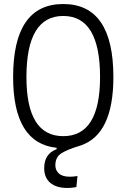

<svg xmlns="http://www.w3.org/2000/svg" viewBox="-20 -723 626 950"><path d="M313 207Q258.3 207 228.5 181.4Q198.7 155.8 198.7 108.9Q198.7 38.1 260.3 15.1V8.3Q44.9 -14.2 44.9 -341.8Q44.9 -703.1 293 -703.1Q541 -703.1 541 -341.8Q541 -57.1 378.4 -2.9Q377 -2.4 376 -2.4Q372.6 -1 369.6 0Q318.4 15.1 286.1 33.9Q253.9 52.7 253.9 95.2Q253.9 119.6 271.5 135.5Q289.1 151.4 325.7 151.4Q343.3 151.4 363.3 147.9L357.9 202.6Q346.2 205.1 334.5 206.1Q322.8 207 313 207ZM293 -49.3Q475.1 -49.3 475.1 -341.8Q475.1 -644 293 -644Q110.8 -644 110.8 -341.8Q110.8 -49.3 293 -49.3Z"/></svg>

Font: CaskaydiaCove NFP Light
Style: Regular
Weight: 300
Designer: Aaron Bell
Foundry: Saja Typeworks
Version: Version 2111.001; VTT 6.35;Nerd Fonts 3.1.1